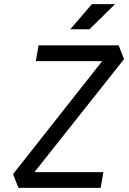

<svg xmlns="http://www.w3.org/2000/svg" viewBox="-20 -914 626 934"><path d="M69.8 0 43.5 -66.9 477.1 -616.7H154.3L167.5 -693.4H557.1L583.5 -626.5L147.5 -76.7H482.9L469.7 0ZM321.8 -771.5 427.2 -894H539.6L415.5 -771.5Z"/></svg>

Font: Cascadia Code NF SemiLight
Style: Italic
Weight: 350
Italic angle: -10°
Monospace: yes
Designer: Aaron Bell
Foundry: Saja Typeworks
Version: Version 2404.023; ttfautohint (v1.8.4)